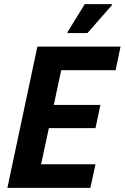

<svg xmlns="http://www.w3.org/2000/svg" viewBox="-20 -915 607 935"><path d="M16 0 162 -688H567L543 -573H278L242 -404H469L445 -291H218L180 -115H445L420 0ZM309 -754V-759L393 -895H525V-890L406 -754Z"/></svg>

Font: Saira Semi Condensed SemiBold
Style: Italic
Weight: 600
Width: 4
Italic angle: -12°
Designer: Hector Gatti with collaboration of the Omnibus-Type team
Foundry: Omnibus-Type
Version: Version 1.001; ttfautohint (v1.8)